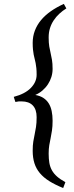

<svg xmlns="http://www.w3.org/2000/svg" viewBox="-20 -801 376 975"><path d="M316.9 -758.3Q297.9 -746.6 281.5 -731.4Q265.1 -716.3 252.9 -698Q240.7 -679.7 233.9 -658.2Q227.1 -636.7 227.1 -611.3Q227.1 -583 230.2 -564.9Q233.4 -546.9 237.1 -531Q240.7 -515.1 243.9 -497.1Q247.1 -479 247.1 -450.7Q247.1 -430.2 241 -410.4Q234.9 -390.6 223.6 -373.3Q212.4 -356 196 -341.8Q179.7 -327.6 159.2 -318.8Q183.6 -314.5 200.4 -303.5Q217.3 -292.5 227.5 -275.9Q237.8 -259.3 242.4 -237.1Q247.1 -214.8 247.1 -188Q247.1 -158.7 243.9 -138.2Q240.7 -117.7 237.1 -99.6Q233.4 -81.5 230.2 -63.5Q227.1 -45.4 227.1 -21Q227.1 5.9 230.7 26.6Q234.4 47.4 243.9 64.2Q253.4 81.1 269.8 95.5Q286.1 109.9 312 124L300.8 153.8Q259.8 137.2 230.5 118.9Q201.2 100.6 182.4 78.1Q163.6 55.7 154.8 27.8Q146 0 146 -35.2Q146 -64 149.2 -82.8Q152.3 -101.6 156 -118.9Q159.7 -136.2 162.8 -156Q166 -175.8 166 -206.1Q166 -245.6 146.2 -265.9Q126.5 -286.1 89.8 -286.1H79.6Q76.7 -286.1 74.2 -285.9Q71.8 -285.6 68.6 -284.9Q65.4 -284.2 58.1 -283.2L49.8 -309.1Q107.4 -324.2 136.7 -354.5Q166 -384.8 166 -421.4Q166 -440.9 164.6 -455.1Q163.1 -469.2 160.9 -480.7Q158.7 -492.2 156 -502.2Q153.3 -512.2 151.1 -523.4Q148.9 -534.7 147.5 -549.1Q146 -563.5 146 -583.5Q146 -616.2 157 -645.3Q168 -674.3 188.5 -699Q209 -723.6 238.3 -744.1Q267.6 -764.6 304.2 -781.2Z"/></svg>

Font: Gentium Plus Viet
Style: Regular
Weight: 400
Designer: J. Victor Gaultney, Annie Olsen, Iska Routamaa, Becca Hirsbrunner
Foundry: SIL International
Version: Version 5.000